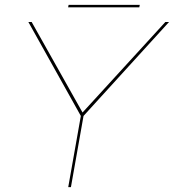

<svg xmlns="http://www.w3.org/2000/svg" viewBox="-20 -765 720 785"><path d="M259 0 310.5 -291 96 -675H109.5L317.5 -305L656 -675H671L321.5 -291L270 0ZM258.5 -735 260.5 -745H551.5L549.5 -735Z"/></svg>

Font: Anybody ExtraExpanded Thin
Style: Italic
Weight: 100
Width: 8
Italic angle: -10°
Designer: Tyler Finck
Foundry: Etcetera Type Company
Version: Version 1.010; ttfautohint (v1.8.3) -l 8 -r 50 -G 200 -x 14 